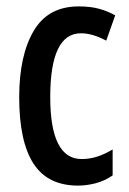

<svg xmlns="http://www.w3.org/2000/svg" viewBox="-20 -621 402 600"><path d="M224 -41Q129 -41 84.5 -110Q40 -179 40 -317Q40 -447 85 -524Q130 -601 226 -601Q263 -601 290 -593.5Q317 -586 340 -573L312 -494Q269 -517 233 -517Q137 -517 137 -318Q137 -124 235 -124Q260 -124 283.5 -131.5Q307 -139 332 -154V-73Q308 -56 279.5 -48.5Q251 -41 224 -41Z"/></svg>

Font: Noto Sans Tamil UI ExtraCondensed Medium
Style: Regular
Weight: 500
Width: 2
Designer: Jelle Bosma - Monotype Design Team
Foundry: Monotype Imaging Inc.
Version: Version 2.004; ttfautohint (v1.8.4.7-5d5b)